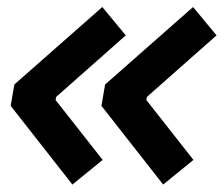

<svg xmlns="http://www.w3.org/2000/svg" viewBox="-20 -524 626 536"><path d="M182.1 -8.8 266.6 -77.6 135.3 -244.6 136.7 -253.4 331.1 -425.3 265.6 -504.4 20 -288.1 9.8 -228.5ZM435.5 -8.8 520 -77.6 388.7 -244.6 390.1 -253.4 584.5 -425.3 519 -504.4 273.4 -288.1 263.2 -228.5Z"/></svg>

Font: Cascadia Mono PL SemiBold
Style: Italic
Weight: 600
Italic angle: -10°
Monospace: yes
Designer: Aaron Bell
Foundry: Saja Typeworks
Version: Version 2404.023